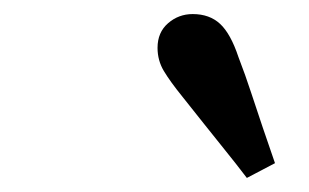

<svg xmlns="http://www.w3.org/2000/svg" viewBox="-20 -799 440 273"><path d="M371 -567 331 -546Q315 -567 300 -585.5Q285 -604 270 -623Q255 -642 239 -662Q222 -683 213 -698Q204 -713 204 -731Q204 -753 219 -766Q234 -779 254 -779Q278 -779 293 -765Q308 -751 319 -718Q329 -692 337 -667.5Q345 -643 353.5 -618Q362 -593 371 -567Z"/></svg>

Font: Source Serif 4 SemiBold
Style: Italic
Weight: 600
Italic angle: -12°
Designer: Frank Grießhammer
Foundry: Adobe Systems Incorporated
Version: Version 4.004;hotconv 1.0.116;makeotfexe 2.5.65601